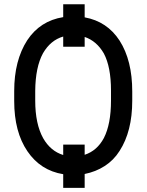

<svg xmlns="http://www.w3.org/2000/svg" viewBox="-20 -827 705 918"><path d="M612.3 -389.6V-345.7Q612.3 -199.2 551.8 -105.5Q523.4 -60.5 480.5 -33.2Q438.5 -5.9 384.8 4.9V71.3H282.2V5.9Q173.8 -11.7 111.3 -103.5Q47.9 -196.3 47.9 -343.8V-391.6Q47.9 -538.1 110.4 -634.8Q171.9 -727.5 282.2 -745.1V-806.6H384.8V-744.1Q492.2 -724.6 551.8 -632.8Q612.3 -538.1 612.3 -389.6ZM510.7 -345.7V-394.5Q510.7 -506.8 476.6 -571.3Q442.4 -630.9 384.8 -650.4V-603.5H282.2V-652.3Q221.7 -634.8 185.5 -572.3Q149.4 -505.9 148.4 -392.6V-345.7Q148.4 -234.4 186.5 -166Q221.7 -104.5 282.2 -85.9V-135.7H384.8V-86.9Q444.3 -106.4 476.6 -167Q510.7 -233.4 510.7 -345.7Z"/></svg>

Font: RobotoJAA
Style: Medium
Weight: 500
Version: Version 2.05; 2016-11-05